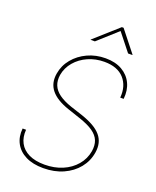

<svg xmlns="http://www.w3.org/2000/svg" viewBox="-172 -1045 935 1154"><g transform="rotate(20 296.0 -468.0)"><path d="M247.6 10.7Q181.2 10.7 135.3 -12.2Q89.4 -35.2 67.4 -76.2Q45.4 -117.2 50.8 -170.9H72.8Q68.8 -122.6 87.9 -86.7Q106.9 -50.8 147.5 -31.2Q188 -11.7 247.6 -11.7Q310.5 -11.7 361.8 -33.4Q413.1 -55.2 446.5 -94.5Q480 -133.8 488.8 -185.1Q495.1 -224.1 483.6 -253.4Q472.2 -282.7 439.7 -305.4Q407.2 -328.1 349.6 -347.2L271.5 -373.5Q189.9 -400.9 154.8 -444.6Q119.6 -488.3 130.4 -551.3Q139.2 -605 174.1 -647.2Q209 -689.5 261.7 -713.9Q314.5 -738.3 376.5 -738.3Q439 -738.3 482.2 -713.4Q525.4 -688.5 545.9 -645.3Q566.4 -602.1 560.5 -545.9H538.6Q545.4 -621.1 503.2 -668.5Q460.9 -715.8 376.5 -715.8Q320.8 -715.8 272.7 -694.6Q224.6 -673.3 192.6 -635.7Q160.6 -598.1 152.3 -550.3Q146.5 -513.7 158.2 -484.4Q169.9 -455.1 200.4 -432.9Q231 -410.6 279.8 -394L358.4 -368.2Q402.8 -353 434.3 -335Q465.8 -316.9 484.6 -294.7Q503.4 -272.5 510 -245.1Q516.6 -217.8 511.2 -184.1Q502 -127.4 466.3 -83.5Q430.7 -39.6 374.5 -14.4Q318.4 10.7 247.6 10.7ZM279.8 -811.5H252.4L252.9 -813.5L402.8 -947.3H414.1L520 -813.5L519.5 -811.5H492.2L403.8 -922.9Z"/></g></svg>

Font: Inter 20pt Thin
Style: Italic
Weight: 250
Italic angle: -9.3988°
Version: Version 4.001;git-66647c0bb